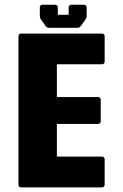

<svg xmlns="http://www.w3.org/2000/svg" viewBox="-20 -812 534 832"><path d="M72.5 0Q60 0 60 -12.5V-654Q60 -666.5 72.5 -666.5H421Q433.5 -666.5 433.5 -654V-546Q433.5 -533.5 421 -533.5H226.5V-391.5H404Q416.5 -391.5 416.5 -379V-287.5Q416.5 -275 404 -275H226.5V-133.5H421Q433.5 -133.5 433.5 -121V-12.5Q433.5 0 421 0ZM193 -691.5Q183.5 -691.5 178 -699L157.5 -727.5Q152.5 -734.5 152.5 -742.5V-779Q152.5 -791.5 165 -791.5H218Q230.5 -791.5 230.5 -779V-748H277.5V-779Q277.5 -791.5 290 -791.5H343Q355.5 -791.5 355.5 -779V-742.5Q355.5 -734.5 350.5 -727.5L330 -699Q324.5 -691.5 315 -691.5Z"/></svg>

Font: Jaro
Style: Regular
Weight: 400
Designer: Agyei Archer, Celine Hurka, Mirko Velimirović
Version: Version 1.000